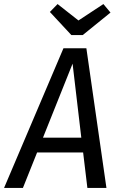

<svg xmlns="http://www.w3.org/2000/svg" viewBox="-50 -927 590 947"><path d="M360 -175H133L63 0H-30L263 -689H376L475 0H381ZM351 -248 308 -613 162 -248ZM495 -865 358 -754H302L196 -868L234 -907L337 -826L460 -907Z"/></svg>

Font: Fira Sans Condensed
Style: Italic
Weight: 400
Width: 3
Italic angle: -8°
Designer: bBox Type GmbH & Carrois Corporate GbR & Edenspiekermann AG
Foundry: bBox Type GmbH & Carrois Corporate GbR & Edenspiekermann AG
Version: Version 4.301